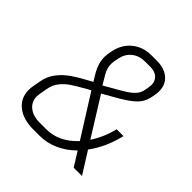

<svg xmlns="http://www.w3.org/2000/svg" viewBox="-189 -856 1011 1011"><g transform="rotate(45 317.0 -350.0)"><path d="M486 -121 562 0H500L451 -79Q409 -37 359 -14.5Q309 8 255 8H206Q131 8 87 -27.5Q43 -63 43 -121Q43 -139 45 -148L53 -193Q61 -239 86.5 -272.5Q112 -306 150 -332Q188 -358 254 -393L229 -434Q202 -481 202 -527Q202 -535 204 -551L208 -573Q220 -635 264 -671.5Q308 -708 372 -708H411Q468 -708 501 -679.5Q534 -651 534 -604Q534 -587 532 -578L528 -556Q522 -525 506.5 -502.5Q491 -480 455.5 -455Q420 -430 349 -391L326 -378L458 -166Q498 -225 517 -303H568Q543 -198 486 -121ZM253 -526Q253 -493 271 -464L301 -413L327 -428Q386 -461 413.5 -478.5Q441 -496 456.5 -514Q472 -532 476 -556L480 -578Q482 -590 482 -596Q482 -626 463 -643.5Q444 -661 410 -661H372Q327 -661 297.5 -637Q268 -613 260 -573L256 -552Q253 -539 253 -526ZM424 -122 278 -354 258 -343Q208 -315 181 -297Q154 -279 133.5 -253.5Q113 -228 107 -193L99 -148Q97 -134 97 -129Q97 -89 126.5 -65Q156 -41 206 -41H255Q349 -41 424 -122Z"/></g></svg>

Font: Bai Jamjuree Light
Style: Italic
Weight: 300
Italic angle: -10°
Version: Version 1.000; ttfautohint (v1.6)